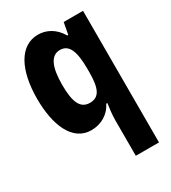

<svg xmlns="http://www.w3.org/2000/svg" viewBox="-194 -658 887 997"><g transform="rotate(-30 250.0 -159.5)"><path d="M321 28V240H460V-549H344L331 -479H325C294 -534 244 -559 195 -559C85 -559 25 -443 25 -272C25 -116 75 10 189 10C246 10 298 -19 323 -71H330C326 -44 321 -5 321 28ZM253 -117C196 -117 174 -166 174 -270C174 -378 200 -433 254 -433C307 -433 329 -384 329 -277V-257C329 -163 311 -117 253 -117Z"/></g></svg>

Font: Noto Sans Mono ExtraCondensed ExtraBold
Style: Regular
Weight: 800
Width: 2
Designer: Monotype Design Team
Foundry: Monotype Imaging Inc.
Version: Version 2.014